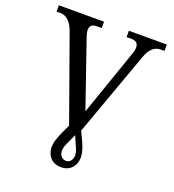

<svg xmlns="http://www.w3.org/2000/svg" viewBox="-164 -827 1086 1198"><g transform="rotate(20 378.5 -227.5)"><path d="M136 -578 337 -16 323 14C303 55 280 105 280 147C280 188 305 245 377 245C449 245 474 188 474 147C474 105 451 55 431 14L418 -12L622 -578C640 -629 671 -658 712 -658H737V-700H485V-658H520C561 -658 573 -628 556 -578L402 -135L249 -578C232 -629 243 -658 286 -658H320V-700H20V-658H46C85 -658 117 -628 136 -578ZM348 145C348 125 359 100 368 81L393 27L416 81C426 100 436 125 436 145C436 167 425 197 393 197C360 197 348 167 348 145Z"/></g></svg>

Font: LT Superior Serif Medium
Style: Regular
Weight: 500
Designer: Daniel Lyons
Foundry: LyonsType
Version: Version 2.120;FEAKit 1.0